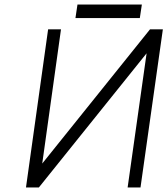

<svg xmlns="http://www.w3.org/2000/svg" viewBox="-20 -830 741 850"><path d="M701 -700 602 0H545L629 -594L152 0H95L193 -700H250L167 -106L644 -700ZM314 -750H599L608 -810H323Z"/></svg>

Font: Unageo
Style: Light-Italic
Weight: 300
Designer: Richard Sepsi
Foundry: Richard Sepsi
Version: Version 2.000